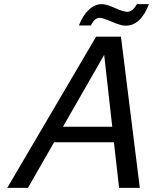

<svg xmlns="http://www.w3.org/2000/svg" viewBox="-20 -907 739 927"><path d="M471 -887Q495 -887 536 -868Q575 -850 595 -850Q620 -850 641 -887H699Q660 -783 586 -783Q564 -783 520 -802Q476 -821 461 -821Q437 -821 419 -784H361Q380 -833 409 -860Q438 -887 471 -887ZM15 0 444 -730H474H534H564L655 0H555L530 -220H241L115 0ZM483 -642 284 -295H522Z"/></svg>

Font: Miedinger
Style: Italic
Weight: 400
Italic angle: -13°
Version: Version 001.000